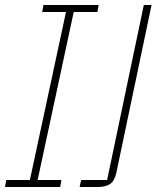

<svg xmlns="http://www.w3.org/2000/svg" viewBox="-34 -749 627 769"><path d="M84 -20 232 -709H263L115 -20ZM-14 0 -9 -28H212L207 0ZM135 -701 140 -729H361L356 -701ZM285 0 291 -28H395L542 -729H573L432 -57Q425 -25 407.5 -12.5Q390 0 357 0Z"/></svg>

Font: Hubot Sans Condensed ExtraLight
Style: Italic
Weight: 200
Width: 3
Italic angle: -12.0243°
Designer: Deni Anggara
Foundry: GitHub, Inc., Subsidiary of Microsoft Corporation
Version: Version 2.000